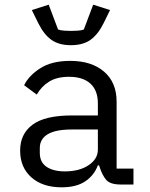

<svg xmlns="http://www.w3.org/2000/svg" viewBox="-20 -788 640 820"><path d="M495 0Q450 0 433 -20.5Q416 -41 405 -76L403 -82H398Q382 -39 344 -13.5Q306 12 243 12Q162 12 114 -30.5Q66 -73 66 -145Q66 -216 119 -255.5Q172 -295 288 -295H398V-346Q398 -402 366 -431Q334 -460 275 -460Q223 -460 190 -439.5Q157 -419 137 -384L83 -424Q103 -465 152 -496.5Q201 -528 280 -528Q371 -528 424.5 -482Q478 -436 478 -354V-68H550V0ZM257 -56Q319 -56 358.5 -82.5Q398 -109 398 -149V-235H288Q217 -235 183.5 -214.5Q150 -194 150 -156V-135Q150 -95 179 -75.5Q208 -56 257 -56ZM283 -595Q232 -595 200 -617.5Q168 -640 144 -688L116 -745L188 -768L228 -662Q239 -658 255 -657Q271 -656 283 -656Q295 -656 311.5 -657Q328 -658 338 -662L378 -768L450 -745L422 -688Q398 -640 366 -617.5Q334 -595 283 -595Z"/></svg>

Font: Lilex Nerd Font
Style: Regular
Weight: 400
Designer: Mike Abbink, Paul van der Laan, Pieter van Rosmalen, Mikhael Khrustik
Foundry: Mikhael Khrustik
Version: Version 2.400; ttfautohint (v1.8.4.7-5d5b);Nerd Fonts 3.3.0